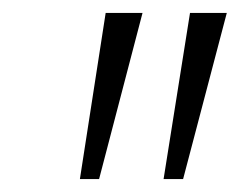

<svg xmlns="http://www.w3.org/2000/svg" viewBox="-20 -734 372 298"><path d="M133.8 -456.1H104L144 -713.9H201.2ZM264.2 -456.1H233.9L274.9 -713.9H332Z"/></svg>

Font: Open Sans Hebrew Condensed Light
Style: Italic
Weight: 300
Width: 3
Italic angle: -12°
Foundry: Ascender Corporation, Yanek Iontef
Version: Version 2.001;PS 002.001;hotconv 1.0.70;makeotf.lib2.5.58329